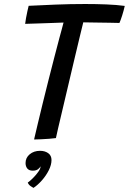

<svg xmlns="http://www.w3.org/2000/svg" viewBox="-20 -689 642 958"><path d="M105.5 -570Q106.5 -580.5 109.8 -598.8Q113 -617 117 -634.5Q121 -652 123 -660Q181 -663 255.5 -666Q330 -669 405 -669Q459.5 -669 510.5 -667Q561.5 -665 602.5 -659.5Q597 -635 589.5 -611.5Q582 -588 576 -574.5Q562.5 -575 529.5 -575.5Q496.5 -576 459.5 -576.5Q422.5 -577 395.5 -577.5Q390 -556 378.5 -508Q367 -460 352.2 -397.8Q337.5 -335.5 322 -269.8Q306.5 -204 292.8 -146Q279 -88 269.8 -48.5Q260.5 -9 259 0Q246 2 225 3.5Q204 5 183.2 6Q162.5 7 150 7Q157 -23 168 -69.5Q179 -116 192.8 -172.2Q206.5 -228.5 221.5 -287.5Q236.5 -346.5 250.8 -402Q265 -457.5 277 -502Q283 -524 288.2 -543Q293.5 -562 297 -576.5Q270.5 -575.5 234.8 -574.2Q199 -573 164.2 -571.8Q129.5 -570.5 105.5 -570ZM147 248.5Q143 246.5 133 239.8Q123 233 118.5 222Q129.5 214.5 144.2 199.8Q159 185 170.2 169.5Q181.5 154 182 144.5Q182.5 142 182 141Q178.5 149 169 155.8Q159.5 162.5 143.5 162.5Q125 162.5 116.2 151.8Q107.5 141 107.5 124.5Q107.5 98 128.2 80.8Q149 63.5 180 63.5Q204 63.5 220.5 75.2Q237 87 237 109.5Q237 133 223.8 159.8Q210.5 186.5 189.8 210.2Q169 234 147 248.5Z"/></svg>

Font: Grandstander
Style: Italic
Weight: 400
Italic angle: -15°
Designer: Tyler Finck
Foundry: Etcetera Type Co
Version: Version 1.200; ttfautohint (v1.8.3)